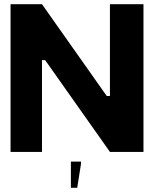

<svg xmlns="http://www.w3.org/2000/svg" viewBox="-20 -720 730 910"><path d="M30 0V-700H179L486 -265H501V-700H660V0H501L194 -435H179V0ZM316 170V46H364V56L346 170Z"/></svg>

Font: Vina Sans
Style: Regular
Weight: 400
Designer: Andree Nguyen
Foundry: Nguyen Type Foundry
Version: Version 1.002; ttfautohint (v1.8.4.7-5d5b);gftools[0.9.28]